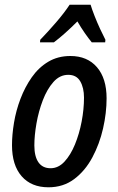

<svg xmlns="http://www.w3.org/2000/svg" viewBox="-20 -786 503 816"><path d="M186 10Q113 10 72 -37Q31 -84 31 -169Q31 -213 39.5 -264.5Q48 -316 67 -366Q86 -416 115 -457.5Q144 -499 185 -523.5Q226 -548 279 -548Q351 -548 392 -500.5Q433 -453 433 -368Q433 -306 418 -240Q403 -174 372.5 -117Q342 -60 295.5 -25Q249 10 186 10ZM195 -71Q228 -71 254 -99Q280 -127 298.5 -172Q317 -217 327 -269.5Q337 -322 337 -371Q337 -413 321 -440.5Q305 -468 270 -468Q234 -468 207 -437.5Q180 -407 162 -360Q144 -313 135 -261.5Q126 -210 126 -168Q126 -121 143.5 -96Q161 -71 195 -71ZM151 -617Q183 -650 218 -690.5Q253 -731 276 -766H365Q371 -746 382 -718Q393 -690 405.5 -663Q418 -636 428 -617L427 -606H370Q356 -623 340 -646Q324 -669 309 -695Q254 -640 209 -606H150Z"/></svg>

Font: Noto Sans Condensed Medium
Style: Italic
Weight: 500
Width: 3
Italic angle: -12°
Designer: Monotype Design Team
Foundry: Monotype Imaging Inc.
Version: Version 2.013; ttfautohint (v1.8.4.7-5d5b)